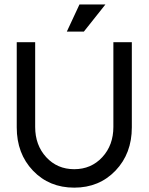

<svg xmlns="http://www.w3.org/2000/svg" viewBox="-20 -842 676 874"><path d="M56.2 -262.2V-649.9H140.1V-264.2Q140.1 -181.2 190.4 -126.5Q240.7 -71.8 317.9 -71.8Q395 -71.8 445.6 -126.5Q496.1 -181.2 496.1 -264.2V-649.9H580.1V-262.2Q580.1 -143.1 505.9 -65.4Q431.6 12.2 317.9 12.2Q204.1 12.2 130.1 -65.2Q56.2 -142.6 56.2 -262.2ZM284.2 -698.2 341.8 -821.8H460L361.8 -698.2Z"/></svg>

Font: Apfel Grotezk
Style: Regular
Weight: 400
Designer: Luigi Gorlero
Foundry: © 2023, Luigi Gorlero & Collletttivo
Version: Version 2.000;Glyphs 3.2 (3217)